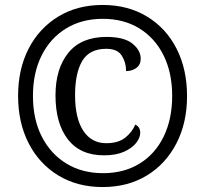

<svg xmlns="http://www.w3.org/2000/svg" viewBox="-20 -745 828 775"><path d="M394 10Q292 10 215 -37Q138 -84 95.5 -167Q53 -250 53 -358Q53 -466 95.5 -548.5Q138 -631 215 -678Q292 -725 394 -725Q496 -725 573 -678.5Q650 -632 692.5 -549Q735 -466 735 -357Q735 -249 692 -166Q649 -83 572.5 -36.5Q496 10 394 10ZM396 -46Q481 -46 544 -85Q607 -124 641 -194.5Q675 -265 675 -358Q675 -451 640.5 -521Q606 -591 543 -630Q480 -669 395 -669Q310 -669 246.5 -630Q183 -591 148 -521Q113 -451 113 -358Q113 -263 149 -193Q185 -123 248.5 -84.5Q312 -46 396 -46ZM400 -118Q304 -118 254 -182.5Q204 -247 204 -360Q204 -468 256 -532Q308 -596 410 -596Q481 -596 514.5 -569Q548 -542 548 -508Q548 -484 530.5 -471Q513 -458 489 -458Q489 -493 471.5 -520.5Q454 -548 409 -548Q341 -548 312 -499Q283 -450 283 -361Q283 -268 316 -217.5Q349 -167 409 -167Q457 -167 485 -189Q513 -211 526 -242Q546 -233 546 -209Q546 -189 529.5 -168Q513 -147 480.5 -132.5Q448 -118 400 -118Z"/></svg>

Font: Noto Serif Khmer SemiCondensed
Style: Bold
Weight: 700
Width: 4
Designer: Danh Hong and the Monotype Design Team
Foundry: Monotype Imaging Inc.
Version: Version 2.004; ttfautohint (v1.8.4.7-5d5b)